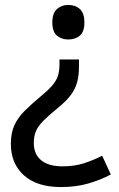

<svg xmlns="http://www.w3.org/2000/svg" viewBox="-20 -566 481 778"><path d="M300 -297Q300 -260 292.5 -232.5Q285 -205 266.5 -180.5Q248 -156 215 -129Q178 -99 156.5 -77.5Q135 -56 126 -35.5Q117 -15 117 14Q117 59 147 83.5Q177 108 233 108Q282 108 320.5 95.5Q359 83 394 65L429 141Q388 163 338 177.5Q288 192 227 192Q130 192 77 144.5Q24 97 24 17Q24 -28 38.5 -59Q53 -90 79.5 -116.5Q106 -143 142 -173Q175 -200 192 -220Q209 -240 215 -259.5Q221 -279 221 -306V-325H300ZM322 -475Q322 -437 303.5 -421.5Q285 -406 256 -406Q230 -406 211 -421.5Q192 -437 192 -475Q192 -513 211 -529.5Q230 -546 256 -546Q285 -546 303.5 -529.5Q322 -513 322 -475Z"/></svg>

Font: Noto Sans Kayah Li Medium
Style: Regular
Weight: 500
Designer: Monotype Design Team, Sérgio Martins
Foundry: Monotype Imaging Inc.
Version: Version 2.002; ttfautohint (v1.8.4.7-5d5b)